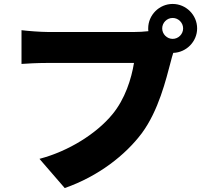

<svg xmlns="http://www.w3.org/2000/svg" viewBox="-20 -886 1040 973"><path d="M855 -689C826 -689 802 -713 802 -742C802 -771 826 -795 855 -795C884 -795 908 -771 908 -742C908 -713 884 -689 855 -689ZM219 -724C186 -724 120 -729 89 -733V-562C115 -564 170 -567 219 -567H659C646 -487 614 -384 549 -306C470 -210 329 -120 180 -81L308 67C480 7 616 -101 698 -210C784 -326 821 -482 846 -576C849 -588 853 -603 858 -618C924 -620 979 -675 979 -742C979 -810 923 -866 855 -866C787 -866 731 -810 731 -742C731 -737 731 -733 732 -728C707 -725 681 -724 664 -724Z"/></svg>

Font: Noto Sans Korean Black
Style: Bold
Weight: 900
Designer: Ryoko NISHIZUKA (kana & ideographs); Paul D. Hunt (Latin, Greek & Cyrillic); Wenlong ZHANG (bopomofo); Sandoll Communica
Foundry: Adobe Systems Incorporated
Version: Version 1.000;PS 1;hotconv 1.0.78;makeotf.lib2.5.61930